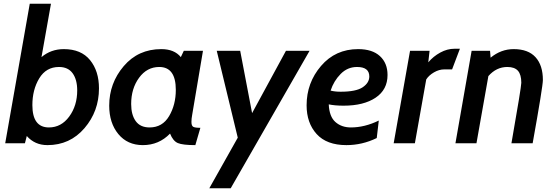

<svg xmlns="http://www.w3.org/2000/svg" viewBox="-20 -770 2990 1032"><path d="M235 10Q167 10 124 -39L114 0H8L140 -750H254L203 -463Q254 -506 323 -506Q416 -506 464 -447Q512 -388 512 -295Q512 -172 434 -81Q356 10 235 10ZM297 -410Q228 -410 191 -349Q154 -288 154 -205Q154 -85 243 -85Q309 -85 352 -143.5Q395 -202 395 -284Q395 -342 370.5 -376Q346 -410 297 -410Z M1071 -497 1013 -153Q1009 -132 1009 -115Q1009 -94 1018.5 -88.5Q1028 -83 1057 -83L1030 10Q962 10 936 -1Q910 -12 894 -52Q834 10 748 10Q665 10 616 -49.5Q567 -109 567 -202Q567 -323 645 -414.5Q723 -506 847 -506Q917 -506 952 -463L968 -497ZM836 -410Q770 -410 727.5 -352Q685 -294 685 -211Q685 -153 709.5 -119Q734 -85 784 -85Q853 -85 889 -146Q925 -207 925 -287Q925 -410 836 -410Z M1644 -497 1220 242H1105L1258 -30L1145 -497H1271L1335 -162L1517 -497Z M2063 -367Q2063 -288 1999 -245Q1935 -202 1827 -202Q1780 -202 1747 -209Q1750 -143 1783 -114Q1816 -85 1866 -85Q1940 -85 2016 -122L2005 -28Q1927 10 1842 10Q1736 10 1682 -49.5Q1628 -109 1628 -204Q1628 -325 1705.5 -415.5Q1783 -506 1905 -506Q1981 -506 2022 -468.5Q2063 -431 2063 -367ZM1899 -410Q1848 -410 1811 -372.5Q1774 -335 1757 -283Q1780 -277 1811 -277Q1894 -277 1929.5 -301Q1965 -325 1965 -359Q1965 -410 1899 -410Z M2452 -508 2410 -397H2368Q2340 -397 2312.5 -381Q2285 -365 2271 -343L2210 0H2096L2184 -497H2289L2282 -435Q2309 -467 2346.5 -487.5Q2384 -508 2423 -508Z M2843 0H2729Q2782 -302 2782 -325Q2782 -369 2764 -389.5Q2746 -410 2707 -410Q2648 -410 2605 -361L2541 0H2428L2515 -497H2614L2617 -460Q2673 -506 2741 -506Q2819 -506 2858.5 -462.5Q2898 -419 2898 -340Q2898 -306 2843 0Z"/></svg>

Font: Cabin
Style: SemiBold Italic
Weight: 600
Designer: Pablo Impallari
Foundry: Pablo Impallari. www.impallari.com Igino Marini. www.ikern.com
Version: Version 1.005